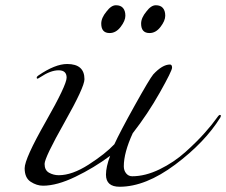

<svg xmlns="http://www.w3.org/2000/svg" viewBox="-20 -692 862 732"><path d="M820 -244Q761 -149 648 -64.5Q535 20 436 20Q384 20 384 -26Q384 -56 400 -98Q338 -52 267.5 -18Q197 16 144 16Q120 16 97 1Q74 -14 74 -50.5Q74 -87 154 -227.5Q234 -368 234 -396Q234 -424 203.5 -424Q173 -424 134 -398Q125 -392 122.5 -392Q120 -392 120 -396Q120 -400 126 -404Q190 -448 236 -448Q302 -448 302 -390Q302 -360 226 -225.5Q150 -91 150 -67Q150 -43 167 -33.5Q184 -24 204 -24Q255 -24 318 -64.5Q381 -105 416 -142Q438 -190 494 -290.5Q550 -391 564 -408Q599 -446 628 -446Q636 -446 636 -434Q636 -422 589.5 -339.5Q543 -257 486 -184Q452 -110 452 -58Q452 -42 461 -31Q470 -20 484 -20Q534 -20 588.5 -46.5Q643 -73 687 -112.5Q731 -152 761 -186Q791 -220 802.5 -237Q814 -254 818 -254Q822 -254 822 -251Q822 -248 820 -244ZM366 -602Q366 -624 386 -648Q404 -672 422 -672Q440 -672 449 -661.5Q458 -651 458 -632Q458 -613 440 -589.5Q422 -566 398 -566Q366 -566 366 -602ZM518 -602Q518 -624 538 -648Q556 -672 574 -672Q592 -672 601 -661.5Q610 -651 610 -632Q610 -613 592 -589.5Q574 -566 550 -566Q518 -566 518 -602Z"/></svg>

Font: Miama
Style: Regular
Weight: 400
Italic angle: 16.5°
Designer: Linus Romer
Foundry: Linus Romer
Version: 0.32